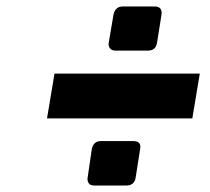

<svg xmlns="http://www.w3.org/2000/svg" viewBox="-20 -652 649 592"><path d="M315 -519 330 -607Q332 -618 339 -625Q346 -632 358 -632H457Q481 -632 478 -607L464 -519Q460 -496 436 -496H336Q325 -496 319.5 -502.5Q314 -509 315 -519ZM148 -425H596L573 -287H125ZM250 -103 263 -192Q268 -217 291 -217H391Q417 -217 412 -192L398 -103Q394 -80 369 -80H270Q259 -80 254 -86.5Q249 -93 250 -103Z"/></svg>

Font: Exo ExtraBold
Style: Italic
Weight: 800
Italic angle: -9°
Designer: Natanael Gama
Foundry: Natanael Gama
Version: Version 1.500; ttfautohint (v1.6)